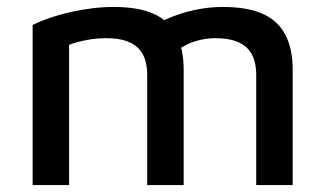

<svg xmlns="http://www.w3.org/2000/svg" viewBox="-20 -533 937 553"><path d="M509 -332V0H404V-318Q404 -337 399.5 -355.5Q395 -374 382.5 -389.5Q370 -405 346.5 -414Q323 -423 285 -423Q258 -423 231 -418Q204 -413 179 -404V0H74V-461Q96 -472 123.5 -481.5Q151 -491 182 -498Q213 -505 245 -509Q277 -513 307 -513Q378 -513 422 -493.5Q466 -474 487.5 -433.5Q509 -393 509 -332ZM389 -435Q421 -461 459.5 -478Q498 -495 539.5 -504Q581 -513 621 -513Q692 -513 736 -493.5Q780 -474 801.5 -433.5Q823 -393 823 -332V0H718V-318Q718 -337 713.5 -355.5Q709 -374 696.5 -389.5Q684 -405 660.5 -414Q637 -423 599 -423Q572 -423 545 -415Q518 -407 493 -390Z"/></svg>

Font: Maven Pro Medium
Style: Regular
Weight: 500
Designer: Joe Prince
Foundry: Joe Prince
Version: Version 2.103